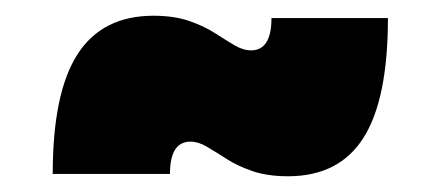

<svg xmlns="http://www.w3.org/2000/svg" viewBox="-20 -450 560 244"><path d="M473 -427Q473 -324 442 -275Q411 -226 346 -226Q320 -226 301 -232.5Q282 -239 268 -248Q254 -257 243 -263.5Q232 -270 222 -270Q196 -270 196 -229H47Q47 -332 78.5 -381Q110 -430 175 -430Q201 -430 220 -423.5Q239 -417 253 -408Q267 -399 278 -392.5Q289 -386 299 -386Q325 -386 325 -427Z"/></svg>

Font: Alexandria Black
Style: Regular
Weight: 900
Designer: Mohamed Gaber
Foundry: Kief Type Foundry
Version: Version 5.100